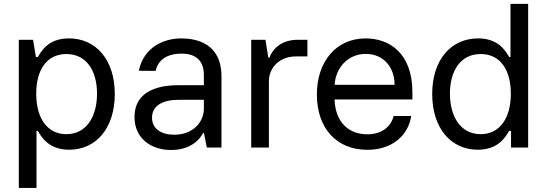

<svg xmlns="http://www.w3.org/2000/svg" viewBox="-20 -747 2780 972"><path d="M75.3 204.5H164.8V-84.2H171.5C190.3 -52.9 226.6 11 330.3 11C465.9 11 561.1 -97.3 561.1 -271.3C561.1 -444.6 465.6 -552.6 329.2 -552.6C223.7 -552.6 190.3 -488.3 171.5 -458.5H161.9L147.4 -545.5H75.3ZM163.4 -272.7C163.4 -392.8 216.3 -473.4 316.1 -473.4C419.7 -473.4 471.2 -386 471.2 -272.7C471.2 -158 418.7 -67.8 316.1 -67.8C217.3 -67.8 163.4 -151.3 163.4 -272.7Z M846.6 12.4C940.7 12.4 990.4 -37.3 1008.2 -73.9H1012.4L1027 0H1101.2V-360.1C1101.2 -529.8 971.2 -552.6 897 -552.6C810.7 -552.6 707.4 -509.2 682.9 -388.8L768.1 -388.1C779.1 -441.1 822.1 -475.5 899.9 -475.5C974.8 -475.5 1012.1 -436.1 1012.1 -368.3V-315.7H883.9C769.2 -315.7 660.9 -279.5 660.9 -154.5C660.9 -47.9 742.9 12.4 846.6 12.4ZM749.6 -151.3C749.6 -213.4 805.4 -241.5 883.9 -241.8H1012.1V-197.1C1012.1 -130 958.5 -65 861.9 -65C796.9 -65 749.6 -94.5 749.6 -151.3Z M1251.8 0H1341.3V-334.9C1341.3 -408 1398.8 -461.3 1477.3 -461.3L1536.2 -461.6V-545.5H1485.1C1416.5 -545.5 1364 -509.9 1344.1 -454.9H1338.4L1323.9 -545.5H1251.8Z M1839.8 11.4C1966.6 11.4 2047.2 -62.5 2061.8 -159.8H1973C1957.7 -101.6 1908.7 -67.1 1839.8 -67.1C1743.6 -67.1 1677.6 -129.6 1673.7 -243.6H2067.8V-279.5C2067.8 -481.2 1947.8 -552.6 1831.3 -552.6C1682.5 -552.6 1584.2 -436.4 1584.2 -268.5C1584.2 -100.5 1681.1 11.4 1839.8 11.4ZM1674 -317.8C1679 -400.6 1738.3 -474.1 1831.7 -474.1C1920.5 -474.1 1977.6 -407.7 1977.6 -317.8Z M2398.8 11C2502.5 11 2538.7 -52.9 2557.5 -84.2H2567.1V0H2653.8V-727.3H2564.3V-458.5H2557.5C2539.1 -488.3 2505.3 -552.6 2400.2 -552.6C2263.8 -552.6 2168 -444.6 2168 -271.3C2168 -97.3 2263.5 11 2398.8 11ZM2257.8 -272.7C2257.8 -386 2309.3 -473.4 2413.4 -473.4C2513.1 -473.4 2566.1 -392.8 2566.1 -272.7C2566.1 -151.3 2511.7 -67.8 2413.4 -67.8C2310.7 -67.8 2257.8 -158 2257.8 -272.7Z"/></svg>

Font: GiG Sans Text
Style: Regular
Weight: 400
Designer: Andreas Faust
Version: Version 1.100;FEAKit 1.0